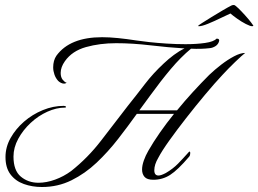

<svg xmlns="http://www.w3.org/2000/svg" viewBox="-20 -718 1035 769"><path d="M148 31Q109 31 75.5 19Q42 7 22 -19.5Q2 -46 2 -89Q2 -129 22.5 -165.5Q43 -202 76.5 -231Q110 -260 151.5 -277Q193 -294 235 -294Q243 -294 244 -290.5Q245 -287 240 -287Q206 -287 169.5 -270.5Q133 -254 102.5 -225.5Q72 -197 53 -162Q34 -127 34 -91Q34 -35 63.5 -10.5Q93 14 134 14Q166 14 200.5 1.5Q235 -11 265 -33Q332 -86 385 -155Q438 -224 492 -294Q528 -339 560.5 -381.5Q593 -424 636 -464Q655 -482 676.5 -498Q698 -514 719 -524Q654 -528 582 -536.5Q510 -545 445 -545Q380 -545 324.5 -529.5Q269 -514 240 -473Q223 -449 223 -426Q223 -410 230 -400Q233 -396 238 -391.5Q243 -387 247 -387Q243 -383 237 -383Q230 -383 223.5 -386.5Q217 -390 213 -394Q203 -405 198 -419.5Q193 -434 193 -448Q193 -476 206 -495Q260 -569 389 -569Q418 -569 452.5 -565.5Q487 -562 526 -556Q545 -553 577 -549.5Q609 -546 647.5 -543.5Q686 -541 723 -541Q767 -541 801.5 -546Q836 -551 847 -563H850Q858 -563 858 -555Q855 -541 843.5 -533.5Q832 -526 819 -525Q802 -523 783.5 -522.5Q765 -522 745 -523Q704 -489 664 -441.5Q624 -394 582 -336L538 -276H689Q720 -314 753 -350Q786 -386 818 -418Q840 -439 866 -459Q892 -479 917.5 -492.5Q943 -506 962 -506Q949 -496 921.5 -469.5Q894 -443 871 -418Q840 -385 801.5 -339Q763 -293 725.5 -245Q688 -197 658 -155Q628 -113 614 -86Q598 -59 598 -36Q598 -15 615 -15Q625 -15 644 -25Q673 -42 693 -62.5Q713 -83 738 -111Q742 -111 742 -105Q742 -96 738 -91Q692 -37 661.5 -17.5Q631 2 594 2Q569 2 559 -9.5Q549 -21 549 -39Q549 -55 556 -75Q563 -95 574 -114Q594 -149 620.5 -187Q647 -225 677 -262H528Q493 -213 453 -161.5Q413 -110 367 -66.5Q321 -23 266.5 4Q212 31 148 31ZM777 -613Q772 -613 774 -615Q774 -616 789.5 -626Q805 -636 827 -649.5Q849 -663 871 -676Q893 -689 907 -696Q911 -698 917 -698Q921 -698 933.5 -686Q946 -674 960.5 -658Q975 -642 985 -629Q995 -616 995 -615Q993 -613 990 -613Q982 -613 964.5 -622Q947 -631 929.5 -643.5Q912 -656 903 -664Q889 -658 863.5 -645.5Q838 -633 813.5 -623Q789 -613 777 -613Z"/></svg>

Font: Luxurious Script
Style: Regular
Weight: 400
Designer: Robert E. Leuschke
Foundry: Robert E. Leuschke
Version: Version 1.010; ttfautohint (v1.8.3)